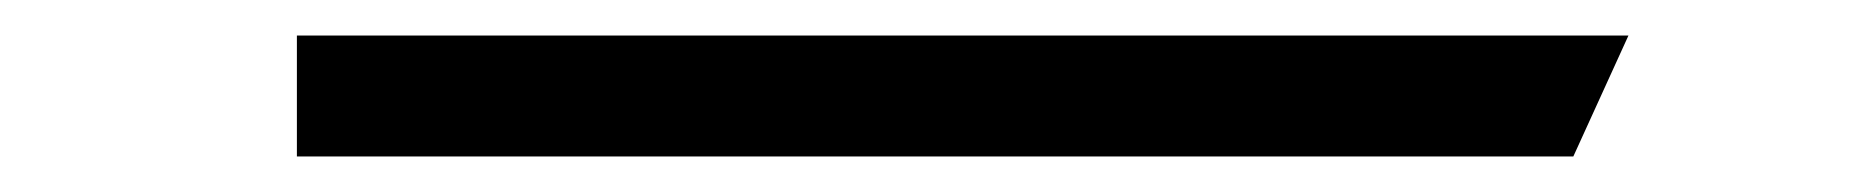

<svg xmlns="http://www.w3.org/2000/svg" viewBox="-20 -434 1040 108"><path d="M896 -414 865 -346H147V-414Z"/></svg>

Font: Kaisei Opti
Style: Regular
Weight: 400
Designer: Font-Kai, 金井和夫
Foundry: KAZUO KANAI
Version: Version 5.003